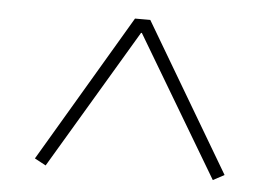

<svg xmlns="http://www.w3.org/2000/svg" viewBox="-37 -745 674 476"><g transform="rotate(5 300.0 -507.0)"><path d="M536 -331 508 -316 301 -664H299L92 -316L64 -331L281 -698H319Z"/></g></svg>

Font: IBM Plex Sans ExtraLight
Style: Regular
Weight: 250
Designer: Mike Abbink, Paul van der Laan, Pieter van Rosmalen
Foundry: Bold Monday
Version: Version 3.201